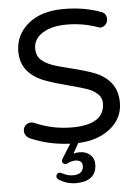

<svg xmlns="http://www.w3.org/2000/svg" viewBox="-61 -755 738 1022"><g transform="rotate(-5 308.0 -243.5)"><path d="M328.1 -390.1Q414.1 -368.7 455.1 -352.1Q508.3 -331.5 540.8 -290.3Q573.2 -249 573.2 -185.1Q573.2 -100.1 502 -45.2Q430.7 9.8 316.9 9.8Q189.5 9.8 79.1 -38.1Q66.9 -43.5 58.8 -54.9Q50.8 -66.4 50.8 -79.1Q50.8 -96.7 62.5 -108.9Q74.2 -121.1 91.8 -121.1Q103 -121.1 110.8 -117.2Q204.1 -76.2 308.1 -76.2Q482.9 -76.2 482.9 -190.9Q482.9 -221.2 460 -241.2Q439.9 -259.8 410.2 -270.8Q380.4 -281.7 311 -299.8Q223.1 -322.8 180.2 -339.8Q58.1 -388.7 58.1 -502.9Q58.1 -591.3 127.4 -649.7Q196.8 -708 316.9 -708Q426.8 -708 516.1 -674.8Q543.9 -665 543.9 -634.8Q543.9 -618.2 532.5 -605.5Q521 -592.8 503.9 -592.8Q498 -592.8 487.8 -597.2Q410.6 -624 327.1 -624Q247.1 -624 198 -593.5Q148.9 -563 148.9 -509.8Q148.9 -474.1 171.9 -451.2Q194.8 -430.7 228.5 -418.2Q262.2 -405.8 328.1 -390.1ZM414.1 128.9Q414.1 174.3 385.7 197.8Q357.4 221.2 303.2 221.2Q255.9 221.2 212.9 194.8Q202.1 186 202.1 178.2Q202.1 169.4 207.3 163.8Q212.4 158.2 221.2 158.2Q225.1 158.2 231 161.1Q262.7 178.2 290 178.2Q347.2 178.2 347.2 131.8Q347.2 117.2 337.2 109.1Q327.1 101.1 311 101.1Q291 101.1 267.1 111.8Q260.3 115.2 256.8 115.2Q250 115.2 244.4 110.4Q238.8 105.5 238.8 99.1Q238.8 90.8 243.2 85L307.1 -17.1H349.1L303.2 63Q318.4 59.1 336.9 59.1Q370.6 59.1 392.3 78.6Q414.1 98.1 414.1 128.9Z"/></g></svg>

Font: Aka-Acid-Varela
Style: Regular
Weight: 400
Designer: Joe Prince, Avraham Cornfeld, Cyberella
Foundry: Joe Prince, Avraham Cornfeld, Cyberella
Version: Version 2.000; ttfautohint (v1.5.33-1714) -l 8 -r 50 -G 200 